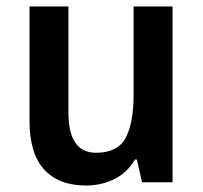

<svg xmlns="http://www.w3.org/2000/svg" viewBox="-20 -562 626 592"><path d="M512 -542V0H418L402 -70H396Q372 -29 332 -9.5Q292 10 245 10Q161 10 116 -39.5Q71 -89 71 -189V-542H191V-215Q191 -91 276 -91Q343 -91 367.5 -137Q392 -183 392 -271V-542Z"/></svg>

Font: Noto Sans Gurmukhi UI SemiCondensed SemiBold
Style: Regular
Weight: 600
Width: 4
Designer: Jelle Bosma - Monotype Design Team
Foundry: Monotype Imaging Inc.
Version: Version 2.004; ttfautohint (v1.8.4.7-5d5b)